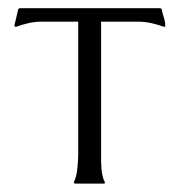

<svg xmlns="http://www.w3.org/2000/svg" viewBox="-20 -439 428 459"><path d="M362.8 -419.4 366.2 -418Q368.2 -408.2 371.8 -396.7Q375.5 -385.3 375 -375.5L371.6 -375Q356.9 -380.4 341.3 -383.8Q325.7 -387.2 310.1 -387.2H221.7V-72.3Q221.7 -65.4 221.7 -56.2Q221.7 -46.9 222.4 -37.4Q223.1 -27.8 225.1 -18.8Q227.1 -9.8 230.5 -3.9V-1L229.5 0H159.7Q159.2 0 158.2 -0.5Q157.2 -1 156.7 -1V-3.9Q159.7 -9.8 161.9 -18.6Q164.1 -27.3 165 -37.1Q166 -46.9 166.5 -56.2Q167 -65.4 167 -72.3V-387.2H79.6Q64 -387.2 48.6 -383.8Q33.2 -380.4 18.6 -375L15.1 -375.5L14.6 -378.9L23.9 -418L27.8 -419.4Z"/></svg>

Font: CAT Linz
Style: Regular
Weight: 400
Designer: Peter Wiegel
Foundry: Peter Wiegel
Version: Version 1.08